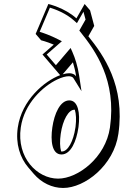

<svg xmlns="http://www.w3.org/2000/svg" viewBox="-20 -895 620 962"><path d="M69.1 -256C57.2 -174 80.6 -104 121.9 -55.8L149.1 -24C187.4 20.7 241 46.8 296.3 46.8C405.1 46.8 550.4 -66.2 573.1 -224.2C608 -466.2 498.1 -619.2 422.7 -713.2L452.1 -765.2L431.3 -843.2L404.1 -875L362.9 -803C304.5 -856 222.3 -875 222.3 -875L158.6 -725L185.9 -693.2C185.9 -693.2 211.8 -687 249.4 -671.4L192.8 -622L258.7 -545L281.4 -518.5C203 -489.2 89 -394.3 69.1 -256ZM355 -345C361.2 -324.5 362.9 -295.3 358.6 -261L357.9 -256C347.8 -186 319.5 -136 290.4 -136C289 -136 287.6 -136.1 286.2 -136.3C280 -157.7 279.1 -188.3 284.3 -224.2C294.5 -295.2 324.1 -345.2 352.4 -345.2C353.3 -345.2 354.2 -345.1 355 -345ZM345.3 -582.8C351.8 -561.9 357.5 -538.4 361.5 -512C360.6 -513.4 359.7 -514.6 358.7 -515.8C348.2 -528 331.2 -528 325.8 -528C316.7 -528 305.9 -526.2 294.1 -522.7ZM84.1 -256C101.4 -376.6 195.1 -463 267.7 -497.2C290.3 -507.9 310.4 -513 323.6 -513C329.5 -513 342.4 -512.3 348.2 -502.9L388.3 -438.2L376.5 -516.3C369.1 -564.5 356.5 -603.6 342.7 -634.6L333.8 -654.6L260.1 -568.2L214 -622L290 -688.4L272.1 -697.5C231.6 -718.3 196.2 -730.3 178.7 -735.6L230.1 -856.7C256.7 -848.6 310.6 -828.8 351.8 -791.3L365.4 -778.9L398.2 -836.2L408.7 -797.1L377.4 -741.8L383.1 -734.7C458 -641.2 564.9 -492.1 530.9 -256C509.3 -105.9 370.7 0 271.2 0C165.5 0 62.4 -105.7 84.1 -256ZM242.2 -256.5C232.4 -188.8 240.2 -121 288.2 -121C335.2 -121 363.2 -188.5 372.9 -256L373.6 -261.2C381.9 -327.2 372 -392 327.3 -392C281.2 -392 252.1 -325.2 242.2 -256.5Z"/></svg>

Font: Blink
Style: 3DObl
Weight: 400
Designer: Mew Too
Foundry: Cannot Into Space Fonts
Version: Version 001.000